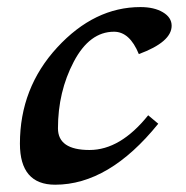

<svg xmlns="http://www.w3.org/2000/svg" viewBox="-20 -502 516 532"><path d="M132.8 9.8Q35.2 9.8 35.2 -104Q35.2 -258.3 138.4 -370.4Q241.7 -482.4 369.1 -482.4Q407.2 -482.4 431.4 -468Q455.6 -453.6 455.6 -430.7Q455.6 -385.7 364.7 -352.1Q339.4 -414.1 295.9 -414.1Q228 -414.1 184.3 -330.8Q140.6 -247.6 140.6 -146.5Q140.6 -86.4 228 -86.4Q313.5 -86.4 390.6 -182.6L418.5 -159.2Q282.2 9.8 132.8 9.8Z"/></svg>

Font: Kelvinch
Style: Bold Italic
Weight: 700
Italic angle: -10°
Designer: Paul James Miller
Foundry: High-Logic / Made with FontCreator
Version: Version 3.30 September 23, 2016